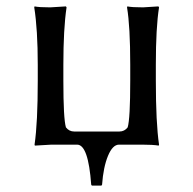

<svg xmlns="http://www.w3.org/2000/svg" viewBox="-20 -452 604 600"><path d="M467 -200Q467 -68 477 0L476 3Q458 0 424 0H352H221Q256 0 265 125L267 128H297L299 125Q303 70 317.5 35Q332 0 352 0H221H141L89 3L88 0Q98 -68 98 -200V-249Q98 -360 87 -429L88 -432Q102 -429 137 -429L186 -432L188 -429Q178 -362 178 -249V-200Q178 -81 186 -54Q196 -41 212 -41H353Q369 -41 379 -54Q387 -81 387 -200V-250Q387 -369 377 -429L378 -432Q392 -429 427 -429L475 -432L477 -429Q467 -366 467 -250Z"/></svg>

Font: Libertinus Sans
Style: Regular
Weight: 400
Designer: Philipp H. Poll
Foundry: Khaled Hosny
Version: Version 6.1